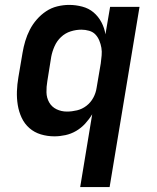

<svg xmlns="http://www.w3.org/2000/svg" viewBox="-20 -548 640 783"><path d="M307 215 356 -82Q344 -62 327.5 -44Q311 -26 290.5 -14Q270 -2 247 3Q224 8 202 8Q173 8 146.5 0Q120 -8 100 -25.5Q80 -43 68.5 -67.5Q57 -92 52.5 -119.5Q48 -147 49 -175.5Q50 -204 55 -233L72 -333Q76 -357 83 -380.5Q90 -404 101.5 -426.5Q113 -449 130 -468.5Q147 -488 168 -502Q189 -516 213.5 -522Q238 -528 262 -528Q289 -528 315.5 -521Q342 -514 361.5 -497.5Q381 -481 393.5 -457.5Q406 -434 410 -408L429 -520H549L427 215ZM253 -93Q273 -93 294 -98Q315 -103 332.5 -116.5Q350 -130 360.5 -149.5Q371 -169 374 -190L391 -290Q393 -306 394.5 -322Q396 -338 393.5 -353Q391 -368 385 -382.5Q379 -397 369 -407.5Q359 -418 343.5 -422.5Q328 -427 312 -427Q290 -427 268 -420Q246 -413 229 -397Q212 -381 202.5 -359.5Q193 -338 189 -317L173 -217Q169 -194 169.5 -171.5Q170 -149 180.5 -130.5Q191 -112 210.5 -102.5Q230 -93 253 -93Z"/></svg>

Font: Iosevka Extended
Style: Bold Italic
Weight: 700
Width: 7
Italic angle: -9°
Monospace: yes
Designer: Belleve Invis
Foundry: Belleve Invis
Version: Version 32.5.0; ttfautohint (v1.8.4)